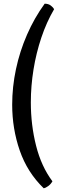

<svg xmlns="http://www.w3.org/2000/svg" viewBox="-20 -820 335 1040"><path d="M217 200Q128 114 87 -4.5Q46 -123 46 -253Q46 -349 66.5 -445.5Q87 -542 126.5 -632.5Q166 -723 222 -800Q242 -800 255 -790Q268 -780 273 -770Q232 -700 204 -616.5Q176 -533 161.5 -443.5Q147 -354 147 -265Q147 -143 175.5 -30.5Q204 82 264 162Q255 178 241 188Q227 198 217 200Z"/></svg>

Font: Texturina 72pt SemiBold
Style: Regular
Weight: 600
Designer: Guillermo Torres Carreño
Foundry: Omnibus-Type
Version: Version 1.002; ttfautohint (v1.8.3)